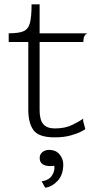

<svg xmlns="http://www.w3.org/2000/svg" viewBox="-20 -621 433 882"><path d="M231 10Q158 10 134 -23Q110 -56 110 -116V-428H20V-468Q66 -468 88 -477.5Q110 -487 117.5 -515.5Q125 -544 125 -601H162V-468H383Q376 -467 369.5 -458Q363 -449 363 -428H162V-115Q162 -70 179 -50.5Q196 -31 232 -31Q279 -31 312.5 -47.5Q346 -64 362 -76V-65L372 -28Q369 -25 351.5 -16Q334 -7 303.5 1.5Q273 10 231 10ZM187.9 241.2 171.4 212.3Q206.1 206.5 219.8 183.7Q233.4 161 229.3 140.3Q221 142 212.7 142Q162.3 142 162.3 104.8Q162.3 87.5 175.1 77.5Q187.9 67.6 204.5 67.6Q237.5 67.6 254.1 88.7Q270.6 109.8 270.6 133.7Q270.6 181.7 245 209.4Q219.4 237 187.9 241.2Z"/></svg>

Font: Red Rose Light
Style: Regular
Weight: 300
Designer: Jaikishan Patel
Version: Version 1.001; ttfautohint (v1.8.3)